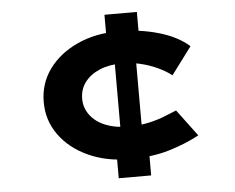

<svg xmlns="http://www.w3.org/2000/svg" viewBox="-51 -766 1009 826"><g transform="rotate(-5 454.0 -353.0)"><path d="M481 -78Q383 -78 304.5 -114Q226 -150 181 -212.5Q136 -275 136 -354Q136 -434 181 -496Q226 -558 304.5 -594Q383 -630 481 -630Q575 -630 656 -606.5Q737 -583 786 -539L698 -421Q674 -440 640 -456Q606 -472 567 -481.5Q528 -491 486 -491Q430 -491 389 -473.5Q348 -456 325 -425.5Q302 -395 302 -354Q302 -315 325.5 -283.5Q349 -252 391 -235Q433 -218 486 -218Q539 -218 579 -227Q619 -236 648 -248Q677 -260 700 -269L786 -154Q727 -122 653.5 -100Q580 -78 481 -78ZM429 0V-108L455 -146V-556L429 -606V-706H569V-605L547 -559V-143L569 -107V0Z"/></g></svg>

Font: Lexend Zetta
Style: Bold
Weight: 700
Designer: Bonnie Shaver-Troup, Thomas Jockin
Foundry: Lexend
Version: Version 1.007